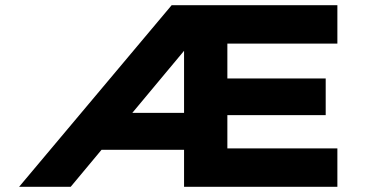

<svg xmlns="http://www.w3.org/2000/svg" viewBox="-20 -720 1440 740"><path d="M53.6 0 641.6 -700H1280.3V-551.9H856.3V-417.5H1235.3V-276.3H856.3V-148.1H1280.3V0H689.4V-142.7H356L469.1 -285H689.4V-570L718.4 -559L252.4 0Z"/></svg>

Font: Lexend Peta
Style: Regular
Weight: 400
Designer: Bonnie Shaver-Troup, Thomas Jockin
Foundry: Lexend
Version: Version 1.007